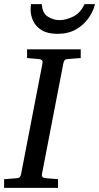

<svg xmlns="http://www.w3.org/2000/svg" viewBox="-35 -910 480 930"><path d="M-15.1 0V-42L47.9 -46.9Q64 -48.3 66.9 -65.9L170.9 -604Q174.3 -622.6 151.9 -624L96.2 -628.9V-670.9H356V-628.9L292 -624Q282.2 -623.5 278.3 -618.7Q274.4 -613.8 272 -604L168 -65.9Q166.5 -58.6 170.4 -53.2Q174.3 -47.9 188 -46.9L246.1 -42V0ZM425.3 -890.1Q417.5 -856.4 394.5 -823.2Q371.6 -790 334 -768.1Q296.4 -746.1 243.7 -746.1Q196.3 -746.1 167.5 -763.4Q138.7 -780.8 126 -807.9Q113.3 -835 113.3 -863.3Q113.3 -877 115.2 -890.1H167.5Q169.9 -846.2 197 -829.3Q224.1 -812.5 253.4 -812.5Q284.2 -812.5 319.6 -829.8Q355 -847.2 374.5 -890.1Z"/></svg>

Font: Charis
Style: Italic
Weight: 400
Italic angle: -11°
Designer: Walt Agee, Miriam Martin, Annie Olsen, Victor Gaultney, Lorna Priest, Alan Ward, Bob Hallissy, Martin Hosken, Sharon Cor
Foundry: SIL Global
Version: Version 7.000